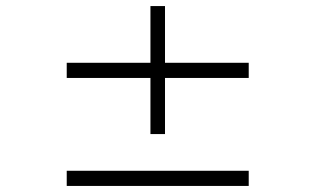

<svg xmlns="http://www.w3.org/2000/svg" viewBox="-20 -620 1040 633"><path d="M800 -363V-413H524V-600H476V-413H200V-363H476V-178H524V-363ZM800 -7V-57H200V-7Z"/></svg>

Font: Perun Light
Style: Regular
Weight: 300
Foundry: Copyright (c) Stefan Peev, Context Ltd, 2016
Version: Version 1.089